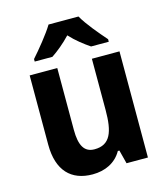

<svg xmlns="http://www.w3.org/2000/svg" viewBox="-115 -855 829 954"><g transform="rotate(-15 300.0 -378.0)"><path d="M378 -766H224C199 -724 144 -657 110 -619V-606H201C231 -626 267 -655 300 -690C332 -655 369 -627 400 -606H491V-619C455 -660 403 -721 378 -766ZM530 -546H388V-282C388 -170 366 -108 285 -108C232 -108 210 -148 210 -228V-546H68V-190C68 -56 134 10 244 10C307 10 363 -15 394 -70H402L420 0H530Z"/></g></svg>

Font: Noto Sans Arabic UI SmCn
Style: Bold
Weight: 700
Width: 4
Designer: Monotype Design Team, Nadine Chahine and Nizar Qandah
Foundry: Monotype Imaging Inc.
Version: Version 2.010